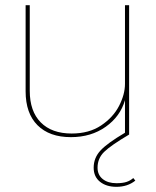

<svg xmlns="http://www.w3.org/2000/svg" viewBox="-20 -520 604 742"><path d="M503 178Q473 202 430 202Q391 202 366.5 182.5Q342 163 342 128Q342 90 368.5 61.5Q395 33 463 -7V-133Q445 -70 388.5 -30Q332 10 254 10Q171 10 125 -36Q79 -82 79 -167V-500H95V-169Q95 -90 137.5 -47Q180 -4 257 -4Q324 -4 370.5 -35Q417 -66 440 -110.5Q463 -155 463 -196V-500H479V0Q408 42 382.5 67Q357 92 357 128Q357 156 377 172Q397 188 430 188Q454 188 469 183Q484 178 495 168Z"/></svg>

Font: Work Sans Hairline
Style: Regular
Weight: 400
Designer: Wei Huang
Foundry: Wei Huang
Version: Version 1.032